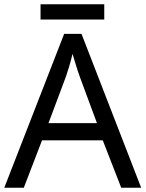

<svg xmlns="http://www.w3.org/2000/svg" viewBox="-20 -875 679 895"><path d="M545 0 459 -221H176L91 0H0L279 -717H360L638 0ZM352 -517Q349 -525 342 -546Q335 -567 328.5 -589.5Q322 -612 318 -624Q311 -593 302 -563.5Q293 -534 287 -517L206 -301H432ZM466 -855V-784H169V-855Z"/></svg>

Font: Noto Sans Chorasmian
Style: Regular
Weight: 400
Designer: Federico Parra Barrios
Foundry: Google LLC
Version: Version 1.004; ttfautohint (v1.8.4.7-5d5b)